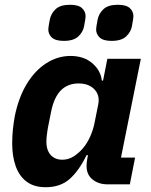

<svg xmlns="http://www.w3.org/2000/svg" viewBox="-20 -771 631 803"><path d="M523 0H430Q393 0 367.5 -20Q342 -40 342 -77Q342 -85 343 -94Q344 -103 345 -107L348 -122H342Q311 -58 272 -23Q233 12 171 12Q122 12 91 -11.5Q60 -35 45.5 -76.5Q31 -118 31 -170Q31 -202 34 -230.5Q37 -259 42 -286Q58 -364 92 -420Q126 -476 173.5 -506.5Q221 -537 275 -537Q330 -537 365.5 -507Q401 -477 406 -434H411L429 -525H569L486 -112H545ZM240 -103Q267 -103 289 -117.5Q311 -132 327 -151Q344 -171 356.5 -198.5Q369 -226 375 -255L391 -335Q396 -360 387 -379.5Q378 -399 358 -410.5Q338 -422 309 -422Q263 -422 234.5 -393Q206 -364 194 -305L180 -235Q178 -225 176 -207.5Q174 -190 174 -178Q174 -155 182 -138Q190 -121 205 -112Q220 -103 240 -103ZM247 -600Q212 -600 197 -614Q182 -628 182 -648Q182 -653 183.5 -662Q185 -671 188 -688Q193 -714 212.5 -732.5Q232 -751 273 -751Q308 -751 323 -737Q338 -723 338 -703Q338 -698 336.5 -689Q335 -680 332 -663Q328 -638 308 -619Q288 -600 247 -600ZM447 -600Q412 -600 397 -614Q382 -628 382 -648Q382 -653 383.5 -662Q385 -671 388 -688Q393 -714 412.5 -732.5Q432 -751 473 -751Q508 -751 523 -737Q538 -723 538 -703Q538 -698 536.5 -689Q535 -680 532 -663Q528 -638 508 -619Q488 -600 447 -600Z"/></svg>

Font: IBM Plex Sans
Style: Italic
Weight: 400
Italic angle: -11.31°
Designer: Mike Abbink, Paul van der Laan, Pieter van Rosmalen
Foundry: Bold Monday
Version: Version 3.201